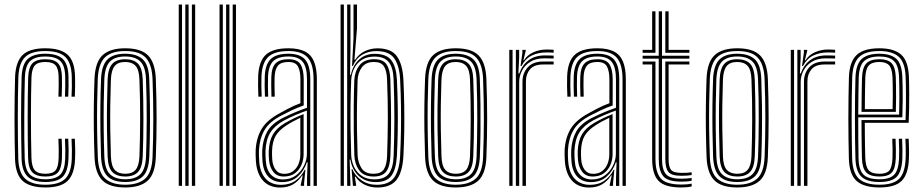

<svg xmlns="http://www.w3.org/2000/svg" viewBox="-20 -820 4070 847"><path d="M180.3 7Q113.8 7 81.3 -20.8Q48.8 -48.7 46.3 -118.4Q45.3 -153.8 44.7 -199.9Q44 -246 44 -295.9Q44 -345.7 44.7 -393.5Q45.3 -441.3 46.5 -480Q49.2 -547.8 79.9 -577.4Q110.6 -607 179.5 -607Q246.4 -607 277.9 -579Q309.4 -550.9 311.1 -482.5Q311.5 -464.4 311.4 -440.2Q311.3 -416 310.1 -393.5H295.6Q296.8 -414.3 297 -438.1Q297.2 -462 296.6 -482Q295 -542.8 268 -568.9Q240.9 -594.9 179.5 -594.9Q117.1 -594.9 90.2 -567.7Q63.3 -540.5 61 -479.3Q59.7 -439.7 59.1 -392.5Q58.5 -345.3 58.5 -296.2Q58.5 -247.1 59.2 -201.5Q59.8 -155.9 60.7 -119.5Q62.8 -57.3 91.5 -31.2Q120.1 -5.1 180.3 -5.1Q240.9 -5.1 267.5 -31.2Q294.2 -57.4 296.6 -118.9Q297.4 -138.2 297.2 -158.8Q297.1 -179.4 295.6 -208H310.1Q311.4 -185 311.7 -164.1Q312.1 -143.2 311.1 -118.5Q308.4 -51.4 278.5 -22.2Q248.6 7 180.3 7ZM180.3 -17.1Q126.5 -17.1 101.8 -41.2Q77 -65.4 75.2 -120.1Q74.2 -158.4 73.6 -205.7Q73 -252.9 73 -302.3Q73 -351.8 73.6 -397.4Q74.2 -443.1 75.3 -478.3Q77.5 -537.6 102.8 -560.3Q128.1 -582.9 179.5 -582.9Q232.8 -582.9 256.9 -560Q280.9 -537 282.1 -481.5Q282.5 -464 282.4 -441.2Q282.3 -418.5 281.1 -393.5H266.6Q267.8 -419.5 267.9 -442.5Q268 -465.4 267.6 -481.1Q266.7 -531.8 245.6 -551.3Q224.6 -570.8 179.5 -570.8Q135.2 -570.8 113.4 -551Q91.6 -531.2 89.7 -477.5Q88.8 -448.8 88.1 -405.6Q87.5 -362.3 87.1 -312.5Q86.8 -262.7 87.2 -213.4Q87.6 -164.1 88.9 -123.2Q90.8 -70.4 112.3 -49.8Q133.8 -29.2 180.3 -29.2Q225.3 -29.2 245.5 -49.2Q265.6 -69.2 267.6 -119.6Q268.3 -137.7 268.2 -158.3Q268.1 -178.8 266.6 -208H281.1Q282.7 -177 282.7 -157.5Q282.8 -138 282.1 -119.5Q279.7 -63.7 256.8 -40.4Q233.9 -17.1 180.3 -17.1ZM180.3 -41.3Q141 -41.3 123.2 -59.2Q105.4 -77 103.9 -123.5Q103 -159.8 102.5 -204.9Q102 -250 102 -298.2Q102 -346.4 102.6 -392.4Q103.2 -438.4 104.2 -476.7Q105.9 -523.8 123.7 -541.3Q141.4 -558.7 179.5 -558.7Q218.7 -558.7 235.6 -541.2Q252.6 -523.7 253.2 -480.1Q253.5 -463 253.4 -441.7Q253.4 -420.4 252.1 -393.5H237.7Q238.8 -420.8 238.9 -442.2Q239 -463.6 238.7 -479.7Q238.2 -516.2 225.4 -531.4Q212.7 -546.6 179.5 -546.6Q147.3 -546.6 133.7 -531.4Q120 -516.1 118.7 -476.1Q117.7 -441.9 117.1 -398.5Q116.5 -355.2 116.5 -307.7Q116.5 -260.1 117 -212.8Q117.5 -165.4 118.7 -123.4Q120 -84.7 133.4 -69Q146.9 -53.4 180.3 -53.4Q212.9 -53.4 225.2 -68.8Q237.6 -84.2 238.6 -121.5Q239.1 -140.5 239.1 -159.3Q239.1 -178.2 237.6 -208H252.1Q253.6 -179.4 253.7 -158.5Q253.9 -137.6 253.2 -121.1Q251.5 -76.9 235.3 -59.1Q219.2 -41.3 180.3 -41.3Z M532.4 7Q462.6 7 431.2 -24.7Q399.7 -56.4 397 -127.6Q394.7 -189.1 394 -245.9Q393.2 -302.7 394 -358.7Q394.7 -414.6 396.9 -473.2Q400.1 -547.2 433.1 -577.1Q466 -607 532.4 -607Q602.5 -607 633.5 -575.1Q664.5 -543.3 667.4 -472.2Q670.9 -380 670.8 -297.1Q670.8 -214.3 667.4 -126.8Q664.4 -52.9 631.5 -22.9Q598.6 7 532.4 7ZM532.4 -5.1Q590.3 -5.1 620.2 -31.9Q650.1 -58.7 652.9 -127Q656.3 -214.2 656.3 -295.5Q656.4 -376.9 652.9 -471.5Q650.5 -535.1 623.4 -565Q596.4 -594.9 532.4 -594.9Q471.2 -594.9 442.5 -566.4Q413.9 -537.9 411.2 -470.5Q409.3 -418.5 408.5 -363.7Q407.7 -308.9 408.4 -250.1Q409.2 -191.4 411.5 -127.1Q414.1 -58.3 444.4 -31.7Q474.7 -5.1 532.4 -5.1ZM532.4 -17.1Q478.5 -17.1 453.3 -43.1Q428.2 -69 425.7 -130.1Q423.9 -182.8 423.1 -239.5Q422.3 -296.2 422.9 -354.4Q423.5 -412.7 425.7 -470Q428.2 -531.7 453.6 -557.3Q479 -582.9 532.4 -582.9Q583.2 -582.9 609.6 -558.5Q636.1 -534.1 638.4 -472.4Q640.6 -412.8 641.4 -356.1Q642.1 -299.4 641.4 -243.3Q640.8 -187.3 638.7 -130Q636.3 -68.1 610.8 -42.6Q585.2 -17.1 532.4 -17.1ZM532.4 -29.2Q577.6 -29.2 599.8 -51.9Q622 -74.6 624.2 -130.4Q626.9 -203.8 627.2 -290Q627.6 -376.1 624.1 -469.4Q622 -525.9 599.5 -548.4Q577 -570.8 532.4 -570.8Q486.8 -570.8 464.7 -548Q442.6 -525.3 440.2 -469.6Q438.5 -420.3 437.6 -365.5Q436.8 -310.7 437.4 -251.6Q438 -192.6 440.2 -130.1Q442.4 -73.2 465.4 -51.2Q488.3 -29.2 532.4 -29.2ZM532.4 -41.3Q495.7 -41.3 476.1 -60.6Q456.5 -80 454.7 -130.6Q452.7 -188.4 452 -244.1Q451.3 -299.8 452 -355.6Q452.7 -411.4 454.7 -468.8Q456.6 -517.3 475 -538Q493.4 -558.7 532.4 -558.7Q569 -558.7 588.4 -539.4Q607.8 -520 609.6 -469.2Q612.6 -383.9 612.7 -298.1Q612.8 -212.3 609.7 -131Q607.8 -81.8 589.1 -61.5Q570.5 -41.3 532.4 -41.3ZM532.4 -53.4Q564.4 -53.4 579 -71.8Q593.7 -90.2 595.2 -131.7Q597.9 -208.2 598.2 -291.4Q598.6 -374.7 595.1 -468.7Q593.7 -512.1 578.1 -529.4Q562.5 -546.6 532.4 -546.6Q500 -546.6 485.4 -528.1Q470.7 -509.6 469.2 -468.1Q467.2 -412 466.5 -358.2Q465.8 -304.3 466.5 -248.6Q467.2 -193 469.2 -131Q470.7 -87.3 486.6 -70.3Q502.5 -53.4 532.4 -53.4Z M826.5 0V-800H841V0ZM768.5 0V-800H783V0ZM797.5 0V-800H812V0Z M1006.5 0V-800H1021V0ZM948.5 0V-800H963V0ZM977.5 0V-800H992V0Z M1363.3 0V-469.6Q1363.3 -536.7 1337.6 -565.8Q1311.9 -594.9 1252.4 -594.9Q1191 -594.9 1163.4 -568.8Q1135.7 -542.6 1133.4 -482Q1132.7 -462 1133 -438.9Q1133.3 -415.8 1134.4 -393.5H1119.9Q1118.8 -416.6 1118.5 -438.9Q1118.2 -461.3 1118.9 -482.5Q1121.3 -549.3 1152.4 -578.1Q1183.5 -607 1252.4 -607Q1297.2 -607 1324.8 -593.1Q1352.4 -579.2 1365.1 -548.9Q1377.8 -518.7 1377.8 -469.6V0ZM1228.4 -28.4Q1261.6 -28.4 1285.1 -45.9Q1308.6 -63.3 1321.2 -89.5Q1333.9 -115.6 1333.9 -141.2V-332.2Q1311.3 -324.5 1284.1 -312.9Q1257 -301.3 1232.6 -288.3Q1191.8 -265.9 1172.5 -235Q1153.2 -204.2 1151.1 -154.2Q1150.6 -143.1 1151.2 -133.1Q1151.7 -123.2 1152.3 -112.4Q1155 -70.8 1175.2 -49.6Q1195.3 -28.4 1228.4 -28.4ZM1231.4 -41.3Q1202.1 -41.3 1186.1 -61.3Q1170 -81.3 1166.8 -113.3Q1165.9 -125.1 1165.6 -135.2Q1165.3 -145.4 1165.5 -153.2Q1167.7 -199.2 1184.5 -227.7Q1201.4 -256.2 1237.6 -277.3Q1255 -287.4 1276.7 -298Q1298.4 -308.5 1319.4 -316.7V-139.9Q1319.4 -115.5 1310 -92.8Q1300.5 -70.2 1281.1 -55.7Q1261.7 -41.3 1231.4 -41.3ZM1233.3 -53.1Q1258 -53.1 1273.9 -65.6Q1289.7 -78.1 1297.3 -97.7Q1304.9 -117.3 1304.9 -138.9V-300.4Q1288.2 -292.7 1273 -284.4Q1257.7 -276.1 1242.8 -266.2Q1210.7 -245.7 1196 -220.6Q1181.4 -195.5 1180.1 -153.2Q1179.9 -144.3 1180.1 -134.7Q1180.3 -125 1181.1 -114.8Q1183.3 -88.5 1196.3 -70.8Q1209.4 -53.1 1233.3 -53.1ZM1216 7.3Q1167.8 7.3 1140.3 -23.2Q1112.8 -53.7 1108.9 -109Q1107.9 -123.4 1107.7 -136.8Q1107.5 -150.2 1107.9 -159.2Q1111.1 -212.9 1134.7 -252Q1158.2 -291.1 1216.4 -321.9Q1233.7 -331.4 1247.8 -338.9Q1261.9 -346.3 1275.7 -352.7Q1289.5 -359 1305.3 -364.7V-469.6Q1305.3 -506.7 1294.5 -526.7Q1283.8 -546.6 1252.4 -546.6Q1219.8 -546.6 1206.2 -530.5Q1192.6 -514.3 1191.4 -479.6Q1190.9 -464.4 1191 -443Q1191 -421.5 1192 -393.5H1177.5Q1176.5 -422.9 1176.5 -443.3Q1176.5 -463.8 1176.9 -480.6Q1178.3 -522.9 1196.2 -540.8Q1214.1 -558.7 1252.4 -558.7Q1291.3 -558.7 1305.5 -536.2Q1319.8 -513.7 1319.8 -469.6V-354.9Q1292.3 -345.2 1268.2 -333.9Q1244 -322.5 1221.4 -310.5Q1167.5 -282.3 1146.4 -245.4Q1125.3 -208.6 1122.4 -158.1Q1121.9 -146.3 1122.2 -134.9Q1122.4 -123.6 1123.4 -110.1Q1126.8 -59 1151.9 -31.8Q1177 -4.6 1220 -4.6Q1257.7 -4.6 1283.8 -23.3Q1309.9 -41.9 1324.2 -71.2H1327.3L1321.5 -12.6V0H1306.8L1306.7 -4.4L1315.4 -45.8H1312.7Q1296.3 -20.5 1272.7 -6.6Q1249 7.3 1216 7.3ZM1334.5 0.1V-35L1337 -104.2H1333.8Q1321.6 -67.1 1294.1 -41.8Q1266.6 -16.6 1223.7 -16.6Q1186.1 -16.7 1163.5 -40.9Q1140.9 -65.1 1137.8 -111.1Q1137 -124.6 1136.7 -135.5Q1136.3 -146.3 1136.8 -156.8Q1139.5 -204.5 1158.6 -239Q1177.7 -273.6 1227.1 -299.4Q1245.1 -308.7 1264.4 -317.2Q1283.8 -325.7 1301.9 -332.8Q1320.1 -340 1334.3 -344.5V-469.6Q1334.3 -523.8 1315.4 -547.3Q1296.5 -570.8 1252.4 -570.8Q1206.1 -570.8 1185.1 -550Q1164.1 -529.2 1162.4 -481Q1161.7 -461.1 1162 -438.2Q1162.2 -415.2 1163.1 -393.5H1148.8Q1147.8 -415.9 1147.5 -439.2Q1147.2 -462.4 1147.9 -481.5Q1149.9 -535.9 1174.2 -559.4Q1198.4 -582.9 1252.4 -582.9Q1304.2 -582.9 1326.5 -556.6Q1348.8 -530.3 1348.8 -469.6V0.1Z M1482.5 0V-800H1497V0ZM1511.5 0V-800H1526V-606.4L1524.2 -489.7H1527.5Q1537.7 -534.1 1565.6 -558.6Q1593.6 -583.2 1634.5 -582.5Q1686.2 -581.7 1707.1 -553.2Q1727.9 -524.8 1730.8 -470Q1733.7 -411 1734.6 -354.5Q1735.5 -298 1734.6 -242.5Q1733.7 -187.1 1730.8 -131Q1727.7 -74.4 1707.2 -45.6Q1686.8 -16.8 1638.1 -16.8Q1591.9 -16.8 1562.3 -44.3Q1532.6 -71.9 1525.9 -115.8L1522.5 -115.8L1526 0ZM1631.5 -28.8Q1676.7 -28.8 1695.5 -54.2Q1714.3 -79.6 1716.5 -132.2Q1719.5 -214.2 1719.8 -294.5Q1720 -374.8 1716.3 -471.4Q1714.1 -523.2 1694.4 -546.8Q1674.8 -570.4 1632.2 -570.4Q1599.5 -570.4 1577.2 -556.5Q1554.8 -542.6 1542.9 -519.2Q1531 -495.8 1529.3 -467.4Q1527.1 -412.6 1526.4 -358.9Q1525.7 -305.1 1526.5 -249.9Q1527.3 -194.7 1529.3 -135.7Q1530.5 -108.2 1542 -83.8Q1553.6 -59.4 1575.9 -44.1Q1598.1 -28.8 1631.5 -28.8ZM1628.1 -41.3Q1584.3 -41.3 1564.5 -68.8Q1544.7 -96.3 1543.1 -135.8Q1541.3 -188.1 1540.6 -243.6Q1539.9 -299 1540.5 -355.5Q1541.1 -411.9 1543 -466.6Q1544.7 -504.2 1565.6 -531.5Q1586.4 -558.8 1630.2 -558.8Q1669.9 -558.8 1685.2 -535.9Q1700.5 -513.1 1702 -469.9Q1704 -411.1 1704.7 -355.9Q1705.5 -300.7 1704.9 -245.7Q1704.3 -190.7 1702.1 -131.4Q1700.4 -85.3 1683.8 -63.3Q1667.1 -41.3 1628.1 -41.3ZM1627.9 -53.4Q1660.2 -53.4 1673.2 -72.8Q1686.2 -92.3 1687.6 -131.4Q1690.6 -216.4 1690.9 -295.3Q1691.2 -374.2 1687.6 -469.6Q1686 -508.1 1673.7 -527.4Q1661.3 -546.6 1630 -546.6Q1593.9 -546.6 1576.5 -523.1Q1559.1 -499.5 1557.5 -466.4Q1555.6 -412.2 1554.8 -356.7Q1554.1 -301.2 1554.8 -245.8Q1555.6 -190.3 1557.5 -135.9Q1559 -103.1 1574.7 -78.2Q1590.5 -53.4 1627.9 -53.4ZM1644.6 7.2Q1614 7.2 1588.5 -5.3Q1563 -17.9 1548.5 -40.2H1545.4L1550.7 -6.7L1550.9 0H1536.9L1530.9 -74H1534.3Q1546.5 -44 1575.3 -24.4Q1604 -4.8 1641.7 -4.8Q1696.2 -4.8 1718.9 -36.7Q1741.5 -68.6 1745.1 -131.1Q1747.9 -187 1748.8 -241.5Q1749.7 -296 1748.9 -352.5Q1748.1 -409.1 1745.1 -470.3Q1741.9 -529.4 1719.5 -562Q1697 -594.7 1639.8 -594.7Q1605.3 -594.7 1577.8 -578.3Q1550.4 -561.9 1536.8 -529H1533L1539.5 -653.6V-800H1554.8V-694.3L1543.6 -556.6H1547Q1562.9 -581.5 1589.2 -594.2Q1615.5 -606.8 1644.7 -606.8Q1705.2 -606.8 1730.4 -572.4Q1755.7 -538.1 1759.6 -469.8Q1762.4 -409.9 1763.3 -352.5Q1764.2 -295.1 1763.3 -239.9Q1762.4 -184.6 1759.6 -130.8Q1755.3 -59.5 1728.9 -26.1Q1702.5 7.2 1644.6 7.2Z M1990.6 7Q1920.9 7 1889.4 -24.7Q1857.9 -56.4 1855.2 -127.6Q1853 -189.1 1852.2 -245.9Q1851.5 -302.7 1852.2 -358.7Q1853 -414.6 1855.2 -473.2Q1858.4 -547.2 1891.3 -577.1Q1924.2 -607 1990.6 -607Q2060.7 -607 2091.7 -575.1Q2122.7 -543.3 2125.6 -472.2Q2129.1 -380 2129.1 -297.1Q2129 -214.3 2125.7 -126.8Q2122.7 -52.9 2089.8 -22.9Q2056.9 7 1990.6 7ZM1990.6 -5.1Q2048.6 -5.1 2078.5 -31.9Q2108.3 -58.7 2111.2 -127Q2114.5 -214.2 2114.6 -295.5Q2114.6 -376.9 2111.1 -471.5Q2108.8 -535.1 2081.7 -565Q2054.6 -594.9 1990.6 -594.9Q1929.4 -594.9 1900.8 -566.4Q1872.1 -537.9 1869.5 -470.5Q1867.5 -418.5 1866.7 -363.7Q1866 -308.9 1866.7 -250.1Q1867.4 -191.4 1869.7 -127.1Q1872.3 -58.3 1902.7 -31.7Q1933 -5.1 1990.6 -5.1ZM1990.6 -17.1Q1936.7 -17.1 1911.6 -43.1Q1886.4 -69 1884 -130.1Q1882.2 -182.8 1881.3 -239.5Q1880.5 -296.2 1881.2 -354.4Q1881.8 -412.7 1883.9 -470Q1886.5 -531.7 1911.9 -557.3Q1937.3 -582.9 1990.6 -582.9Q2041.4 -582.9 2067.9 -558.5Q2094.4 -534.1 2096.6 -472.4Q2098.9 -412.8 2099.6 -356.1Q2100.3 -299.4 2099.7 -243.3Q2099.1 -187.3 2096.9 -130Q2094.6 -68.1 2069 -42.6Q2043.5 -17.1 1990.6 -17.1ZM1990.6 -29.2Q2035.9 -29.2 2058 -51.9Q2080.2 -74.6 2082.4 -130.4Q2085.1 -203.8 2085.5 -290Q2085.8 -376.1 2082.4 -469.4Q2080.3 -525.9 2057.8 -548.4Q2035.3 -570.8 1990.6 -570.8Q1945.1 -570.8 1923 -548Q1900.9 -525.3 1898.4 -469.6Q1896.7 -420.3 1895.9 -365.5Q1895 -310.7 1895.6 -251.6Q1896.2 -192.6 1898.5 -130.1Q1900.6 -73.2 1923.6 -51.2Q1946.6 -29.2 1990.6 -29.2ZM1990.6 -41.3Q1953.9 -41.3 1934.4 -60.6Q1914.8 -80 1913 -130.6Q1911 -188.4 1910.2 -244.1Q1909.5 -299.8 1910.2 -355.6Q1911 -411.4 1912.9 -468.8Q1914.8 -517.3 1933.2 -538Q1951.6 -558.7 1990.6 -558.7Q2027.2 -558.7 2046.6 -539.4Q2066.1 -520 2067.9 -469.2Q2070.9 -383.9 2071 -298.1Q2071.1 -212.3 2067.9 -131Q2066.1 -81.8 2047.4 -61.5Q2028.7 -41.3 1990.6 -41.3ZM1990.6 -53.4Q2022.7 -53.4 2037.3 -71.8Q2051.9 -90.2 2053.4 -131.7Q2056.1 -208.2 2056.5 -291.4Q2056.8 -374.7 2053.4 -468.7Q2052 -512.1 2036.3 -529.4Q2020.7 -546.6 1990.6 -546.6Q1958.3 -546.6 1943.6 -528.1Q1929 -509.6 1927.4 -468.1Q1925.5 -412 1924.7 -358.2Q1924 -304.3 1924.7 -248.6Q1925.5 -193 1927.5 -131Q1928.9 -87.3 1944.8 -70.3Q1960.7 -53.4 1990.6 -53.4Z M2255.7 0V-600H2270.2L2270.2 -565L2266.9 -495.8H2270.7Q2284.3 -534.4 2312.7 -554.9Q2341.2 -575.5 2383.5 -575.5Q2394 -575.5 2404.9 -575.2Q2415.8 -575 2422.4 -574.6V-561.8Q2415.3 -562.1 2403.7 -562.3Q2392.1 -562.6 2381.1 -562.6Q2343.5 -562.6 2318.9 -547Q2294.3 -531.4 2282.4 -507.5Q2270.4 -483.7 2270.4 -459V0ZM2226.7 0V-600H2241.2V0ZM2284.9 0V-460.1Q2284.9 -497.3 2308.1 -522.9Q2331.3 -548.5 2375.5 -548.5Q2387.3 -548.5 2399.3 -548.5Q2411.3 -548.5 2422.4 -548.5V-535.5Q2411.4 -535.6 2399.2 -535.6Q2387 -535.5 2375.5 -535.5Q2336.3 -535.5 2318.2 -514.4Q2300.1 -493.3 2300.1 -461.2V0ZM2276.4 -528.8 2284.5 -587.4V-600H2299.1L2299.2 -595.6L2288.9 -554.2H2291.6Q2305.8 -577.1 2332.9 -589.3Q2360 -601.5 2389.2 -601.5Q2396.3 -601.5 2404.5 -601.3Q2412.7 -601.1 2422.4 -600.4V-587.5Q2414 -588.2 2406.1 -588.4Q2398.1 -588.6 2390.1 -588.6Q2353.2 -588.6 2325.1 -574.6Q2297 -560.6 2280.5 -528.8Z M2726.3 0V-469.6Q2726.3 -536.7 2700.6 -565.8Q2674.9 -594.9 2615.4 -594.9Q2554 -594.9 2526.4 -568.8Q2498.7 -542.6 2496.4 -482Q2495.7 -462 2496 -438.9Q2496.3 -415.8 2497.4 -393.5H2482.9Q2481.8 -416.6 2481.5 -438.9Q2481.2 -461.3 2481.9 -482.5Q2484.3 -549.3 2515.4 -578.1Q2546.5 -607 2615.4 -607Q2660.2 -607 2687.8 -593.1Q2715.4 -579.2 2728.1 -548.9Q2740.8 -518.7 2740.8 -469.6V0ZM2591.4 -28.4Q2624.6 -28.4 2648.1 -45.9Q2671.6 -63.3 2684.2 -89.5Q2696.9 -115.6 2696.9 -141.2V-332.2Q2674.3 -324.5 2647.1 -312.9Q2620 -301.3 2595.6 -288.3Q2554.8 -265.9 2535.5 -235Q2516.2 -204.2 2514.1 -154.2Q2513.6 -143.1 2514.2 -133.1Q2514.7 -123.2 2515.3 -112.4Q2518 -70.8 2538.2 -49.6Q2558.3 -28.4 2591.4 -28.4ZM2594.4 -41.3Q2565.1 -41.3 2549.1 -61.3Q2533 -81.3 2529.8 -113.3Q2528.9 -125.1 2528.6 -135.2Q2528.3 -145.4 2528.5 -153.2Q2530.7 -199.2 2547.5 -227.7Q2564.4 -256.2 2600.6 -277.3Q2618 -287.4 2639.7 -298Q2661.4 -308.5 2682.4 -316.7V-139.9Q2682.4 -115.5 2673 -92.8Q2663.5 -70.2 2644.1 -55.7Q2624.7 -41.3 2594.4 -41.3ZM2596.3 -53.1Q2621 -53.1 2636.9 -65.6Q2652.7 -78.1 2660.3 -97.7Q2667.9 -117.3 2667.9 -138.9V-300.4Q2651.2 -292.7 2636 -284.4Q2620.7 -276.1 2605.8 -266.2Q2573.7 -245.7 2559 -220.6Q2544.4 -195.5 2543.1 -153.2Q2542.9 -144.3 2543.1 -134.7Q2543.3 -125 2544.1 -114.8Q2546.3 -88.5 2559.3 -70.8Q2572.4 -53.1 2596.3 -53.1ZM2579 7.3Q2530.8 7.3 2503.3 -23.2Q2475.8 -53.7 2471.9 -109Q2470.9 -123.4 2470.7 -136.8Q2470.5 -150.2 2470.9 -159.2Q2474.1 -212.9 2497.7 -252Q2521.2 -291.1 2579.4 -321.9Q2596.7 -331.4 2610.8 -338.9Q2624.9 -346.3 2638.7 -352.7Q2652.5 -359 2668.3 -364.7V-469.6Q2668.3 -506.7 2657.5 -526.7Q2646.8 -546.6 2615.4 -546.6Q2582.8 -546.6 2569.2 -530.5Q2555.6 -514.3 2554.4 -479.6Q2553.9 -464.4 2554 -443Q2554 -421.5 2555 -393.5H2540.5Q2539.5 -422.9 2539.5 -443.3Q2539.5 -463.8 2539.9 -480.6Q2541.3 -522.9 2559.2 -540.8Q2577.1 -558.7 2615.4 -558.7Q2654.3 -558.7 2668.5 -536.2Q2682.8 -513.7 2682.8 -469.6V-354.9Q2655.3 -345.2 2631.2 -333.9Q2607 -322.5 2584.4 -310.5Q2530.5 -282.3 2509.4 -245.4Q2488.3 -208.6 2485.4 -158.1Q2484.9 -146.3 2485.2 -134.9Q2485.4 -123.6 2486.4 -110.1Q2489.8 -59 2514.9 -31.8Q2540 -4.6 2583 -4.6Q2620.7 -4.6 2646.8 -23.3Q2672.9 -41.9 2687.2 -71.2H2690.3L2684.5 -12.6V0H2669.8L2669.7 -4.4L2678.4 -45.8H2675.7Q2659.3 -20.5 2635.7 -6.6Q2612 7.3 2579 7.3ZM2697.5 0.1V-35L2700 -104.2H2696.8Q2684.6 -67.1 2657.1 -41.8Q2629.6 -16.6 2586.7 -16.6Q2549.1 -16.7 2526.5 -40.9Q2503.9 -65.1 2500.8 -111.1Q2500 -124.6 2499.7 -135.5Q2499.3 -146.3 2499.8 -156.8Q2502.5 -204.5 2521.6 -239Q2540.7 -273.6 2590.1 -299.4Q2608.1 -308.7 2627.4 -317.2Q2646.8 -325.7 2664.9 -332.8Q2683.1 -340 2697.3 -344.5V-469.6Q2697.3 -523.8 2678.4 -547.3Q2659.5 -570.8 2615.4 -570.8Q2569.1 -570.8 2548.1 -550Q2527.1 -529.2 2525.4 -481Q2524.7 -461.1 2525 -438.2Q2525.2 -415.2 2526.1 -393.5H2511.8Q2510.8 -415.9 2510.5 -439.2Q2510.2 -462.4 2510.9 -481.5Q2512.9 -535.9 2537.2 -559.4Q2561.4 -582.9 2615.4 -582.9Q2667.2 -582.9 2689.5 -556.6Q2711.8 -530.3 2711.8 -469.6V0.1Z M2986.2 -18.7Q2925.2 -18.7 2905.6 -43Q2886 -67.3 2886 -118.5V-561.3H2814.9V-574.2H2886V-770H2900.5V-574.2H3021.2V-561.3H2900.5V-118.5Q2900.5 -72.2 2917.6 -51.9Q2934.7 -31.6 2986.2 -31.6Q2996.8 -31.6 3008.2 -32.5Q3019.6 -33.3 3031.2 -34.9V-22.6Q3021.2 -20.5 3009.6 -19.6Q2998 -18.7 2986.2 -18.7ZM2986.2 7Q2912.9 7 2885 -22.2Q2857 -51.4 2857 -118.5V-535.6H2814.9V-548.5H2871.5V-118.5Q2871.5 -59.7 2895 -32.8Q2918.5 -5.9 2986.2 -5.9Q2998.2 -5.9 3009.8 -6.8Q3021.4 -7.8 3031.2 -10.1V2.4Q3013.4 7 2986.2 7ZM2986.2 -44.5Q2942.6 -44.5 2928.8 -61.3Q2915 -78.2 2915 -118.5V-548.5H3021.2V-535.6H2929.5V-118.5Q2929.5 -84.4 2940.1 -70.9Q2950.6 -57.4 2986.2 -57.4Q3000.2 -57.4 3011.8 -57.9Q3023.4 -58.5 3031.2 -60V-47.7Q3022 -46.2 3010.5 -45.3Q2999.1 -44.5 2986.2 -44.5ZM2814.9 -587.1V-600H2857V-770H2871.5V-587.1ZM2915 -587.1V-770H2929.5V-600H3021.2V-587.1Z M3232.4 7Q3162.6 7 3131.2 -24.7Q3099.7 -56.4 3097 -127.6Q3094.7 -189.1 3094 -245.9Q3093.2 -302.7 3094 -358.7Q3094.7 -414.6 3096.9 -473.2Q3100.1 -547.2 3133.1 -577.1Q3166 -607 3232.4 -607Q3302.5 -607 3333.5 -575.1Q3364.5 -543.3 3367.4 -472.2Q3370.9 -380 3370.8 -297.1Q3370.8 -214.3 3367.4 -126.8Q3364.4 -52.9 3331.5 -22.9Q3298.6 7 3232.4 7ZM3232.4 -5.1Q3290.3 -5.1 3320.2 -31.9Q3350.1 -58.7 3352.9 -127Q3356.3 -214.2 3356.3 -295.5Q3356.4 -376.9 3352.9 -471.5Q3350.5 -535.1 3323.4 -565Q3296.4 -594.9 3232.4 -594.9Q3171.2 -594.9 3142.5 -566.4Q3113.9 -537.9 3111.2 -470.5Q3109.3 -418.5 3108.5 -363.7Q3107.7 -308.9 3108.4 -250.1Q3109.2 -191.4 3111.5 -127.1Q3114.1 -58.3 3144.4 -31.7Q3174.7 -5.1 3232.4 -5.1ZM3232.4 -17.1Q3178.5 -17.1 3153.3 -43.1Q3128.2 -69 3125.7 -130.1Q3123.9 -182.8 3123.1 -239.5Q3122.3 -296.2 3122.9 -354.4Q3123.5 -412.7 3125.7 -470Q3128.2 -531.7 3153.6 -557.3Q3179 -582.9 3232.4 -582.9Q3283.2 -582.9 3309.6 -558.5Q3336.1 -534.1 3338.4 -472.4Q3340.6 -412.8 3341.4 -356.1Q3342.1 -299.4 3341.4 -243.3Q3340.8 -187.3 3338.7 -130Q3336.3 -68.1 3310.8 -42.6Q3285.2 -17.1 3232.4 -17.1ZM3232.4 -29.2Q3277.6 -29.2 3299.8 -51.9Q3322 -74.6 3324.2 -130.4Q3326.9 -203.8 3327.2 -290Q3327.6 -376.1 3324.1 -469.4Q3322 -525.9 3299.5 -548.4Q3277 -570.8 3232.4 -570.8Q3186.8 -570.8 3164.7 -548Q3142.6 -525.3 3140.2 -469.6Q3138.5 -420.3 3137.6 -365.5Q3136.8 -310.7 3137.4 -251.6Q3138 -192.6 3140.2 -130.1Q3142.4 -73.2 3165.4 -51.2Q3188.3 -29.2 3232.4 -29.2ZM3232.4 -41.3Q3195.7 -41.3 3176.1 -60.6Q3156.5 -80 3154.7 -130.6Q3152.7 -188.4 3152 -244.1Q3151.3 -299.8 3152 -355.6Q3152.7 -411.4 3154.7 -468.8Q3156.6 -517.3 3175 -538Q3193.4 -558.7 3232.4 -558.7Q3269 -558.7 3288.4 -539.4Q3307.8 -520 3309.6 -469.2Q3312.6 -383.9 3312.7 -298.1Q3312.8 -212.3 3309.7 -131Q3307.8 -81.8 3289.1 -61.5Q3270.5 -41.3 3232.4 -41.3ZM3232.4 -53.4Q3264.4 -53.4 3279 -71.8Q3293.7 -90.2 3295.2 -131.7Q3297.9 -208.2 3298.2 -291.4Q3298.6 -374.7 3295.1 -468.7Q3293.7 -512.1 3278.1 -529.4Q3262.5 -546.6 3232.4 -546.6Q3200 -546.6 3185.4 -528.1Q3170.7 -509.6 3169.2 -468.1Q3167.2 -412 3166.5 -358.2Q3165.8 -304.3 3166.5 -248.6Q3167.2 -193 3169.2 -131Q3170.7 -87.3 3186.6 -70.3Q3202.5 -53.4 3232.4 -53.4Z M3497.5 0V-600H3511.9L3512 -565L3508.7 -495.8H3512.4Q3526 -534.4 3554.5 -554.9Q3582.9 -575.5 3625.3 -575.5Q3635.8 -575.5 3646.7 -575.2Q3657.5 -575 3664.1 -574.6V-561.8Q3657 -562.1 3645.4 -562.3Q3633.8 -562.6 3622.9 -562.6Q3585.3 -562.6 3560.6 -547Q3536 -531.4 3524.1 -507.5Q3512.2 -483.7 3512.2 -459V0ZM3468.5 0V-600H3483V0ZM3526.7 0V-460.1Q3526.7 -497.3 3549.8 -522.9Q3573 -548.5 3617.2 -548.5Q3629.1 -548.5 3641.1 -548.5Q3653.1 -548.5 3664.1 -548.5V-535.5Q3653.1 -535.6 3640.9 -535.6Q3628.7 -535.5 3617.2 -535.5Q3578 -535.5 3560 -514.4Q3541.9 -493.3 3541.9 -461.2V0ZM3518.1 -528.8 3526.2 -587.4V-600H3540.9L3541 -595.6L3530.7 -554.2H3533.4Q3547.6 -577.1 3574.6 -589.3Q3601.7 -601.5 3631 -601.5Q3638 -601.5 3646.2 -601.3Q3654.4 -601.1 3664.1 -600.4V-587.5Q3655.7 -588.2 3647.8 -588.4Q3639.9 -588.6 3631.8 -588.6Q3594.9 -588.6 3566.8 -574.6Q3538.7 -560.6 3522.3 -528.8Z M3860 7Q3792.3 7 3759.8 -20.9Q3727.3 -48.9 3724.8 -118.4Q3723.8 -153.8 3723.2 -199.9Q3722.5 -246 3722.5 -295.9Q3722.5 -345.7 3723.2 -393.5Q3723.8 -441.3 3725 -480Q3727.7 -547.6 3758.9 -577.3Q3790.1 -607 3859.2 -607Q3924.1 -607 3955.4 -579.1Q3986.7 -551.1 3989.6 -482.1Q3990.2 -468.3 3990.6 -447.1Q3991 -425.9 3991 -399.2Q3991.1 -372.4 3990.6 -341.7Q3990.1 -311 3988.6 -278.3H3795Q3795.1 -250.1 3795.3 -223.3Q3795.6 -196.5 3796 -171.5Q3796.5 -146.5 3797.2 -123.3Q3798.5 -84.7 3812.1 -69Q3825.8 -53.4 3860 -53.4Q3891.1 -53.4 3903.3 -67.9Q3915.4 -82.4 3917.2 -121.9Q3917.9 -137.4 3917.6 -159.8Q3917.4 -182.1 3916.2 -208H3930.7Q3931.9 -181 3932.1 -159.3Q3932.4 -137.6 3931.7 -121.3Q3929.8 -75.9 3913.9 -58.6Q3898 -41.3 3860 -41.3Q3818.7 -41.3 3801.3 -59.3Q3783.9 -77.3 3782.4 -122Q3781.9 -143.4 3781.4 -172.4Q3781 -201.4 3780.7 -232.5Q3780.5 -263.5 3780.5 -290.3H3974.8Q3975.9 -320.4 3976.3 -348.8Q3976.7 -377.3 3976.6 -402.5Q3976.5 -427.6 3976.1 -447.9Q3975.7 -468.2 3975.1 -481.8Q3972.3 -546 3943.8 -570.4Q3915.2 -594.9 3859.2 -594.9Q3796.2 -594.9 3769 -567.4Q3741.8 -539.9 3739.5 -479.3Q3738.2 -439.9 3737.6 -392.6Q3737 -345.3 3737 -296.2Q3737 -247.2 3737.7 -201.5Q3738.3 -155.8 3739.2 -119.5Q3741.4 -56.4 3770 -30.7Q3798.6 -5.1 3860 -5.1Q3920.2 -5.1 3946.2 -30.8Q3972.3 -56.6 3975.1 -119.1Q3975.6 -130.3 3975.7 -144.7Q3975.8 -159.1 3975.4 -175.3Q3975 -191.6 3974.1 -208H3988.6Q3989.8 -185.8 3990.2 -161.8Q3990.6 -137.7 3989.6 -118.5Q3986.7 -50.4 3957.1 -21.7Q3927.5 7 3860 7ZM3860 -17.1Q3805 -17.1 3780.4 -40.2Q3755.8 -63.3 3753.7 -120.1Q3752.5 -158.4 3752 -205.6Q3751.5 -252.7 3751.5 -302.1Q3751.5 -351.5 3752.1 -397.2Q3752.7 -442.9 3753.8 -478.1Q3756 -536.3 3781.2 -559.6Q3806.4 -582.9 3859.2 -582.9Q3908.8 -582.9 3933.5 -561Q3958.2 -539.1 3960.6 -481.2Q3961.4 -466.1 3961.9 -439.4Q3962.4 -412.6 3962.2 -377.6Q3962 -342.7 3960.6 -302.4H3766.1Q3766 -250.4 3766.3 -209.6Q3766.6 -168.9 3767.5 -121.1Q3768.3 -71.5 3788.8 -50.3Q3809.3 -29.2 3860 -29.2Q3904.7 -29.2 3924.2 -48.9Q3943.7 -68.6 3946.1 -120.2Q3946.8 -137 3946.6 -159.6Q3946.3 -182.1 3945.1 -208H3959.6Q3960.8 -183.4 3961.1 -160.5Q3961.4 -137.6 3960.6 -119.7Q3958 -62.7 3935.6 -39.9Q3913.2 -17.1 3860 -17.1ZM3766.1 -314.5H3946.4Q3947.5 -349.5 3947.5 -382.1Q3947.6 -414.6 3947.2 -440.4Q3946.9 -466.2 3946.1 -480.7Q3944 -531.9 3923.1 -551.3Q3902.2 -570.8 3859.2 -570.8Q3813.5 -570.8 3791.8 -550.3Q3770.1 -529.8 3768.2 -477.5Q3767.4 -449.7 3766.9 -404.7Q3766.4 -359.6 3766.1 -314.5ZM3780.6 -326.6Q3780.8 -348.2 3781 -373.2Q3781.1 -398.3 3781.6 -424.7Q3782.1 -451.1 3782.7 -476.7Q3784.4 -522.4 3802.1 -540.5Q3819.7 -558.7 3859.2 -558.7Q3896.9 -558.7 3913.4 -541.1Q3929.9 -523.5 3931.7 -479.7Q3932.2 -467.7 3932.6 -445Q3933.1 -422.4 3933 -392.1Q3933 -361.8 3932 -326.6ZM3795.3 -338.7H3917.6Q3918.4 -369.6 3918.5 -397.6Q3918.5 -425.6 3918.1 -447Q3917.6 -468.4 3917.2 -479.3Q3915.5 -517.4 3902.2 -532Q3889 -546.6 3859.2 -546.6Q3826.6 -546.6 3812.6 -531.1Q3798.5 -515.6 3797.2 -476.2Q3796.8 -455.6 3796.3 -433.8Q3795.9 -412.1 3795.6 -388.5Q3795.4 -364.9 3795.3 -338.7Z"/></svg>

Font: Big Shoulders Inline Thin
Style: Regular
Weight: 100
Designer: Patric King
Foundry: XO Type Co
Version: Version 2.002